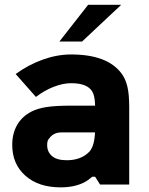

<svg xmlns="http://www.w3.org/2000/svg" viewBox="-20 -787 637 819"><path d="M497.1 -766.6 330.1 -609.9H233.4L356 -766.6ZM497.6 -474.6Q514.6 -452.6 522.9 -419.4Q531.2 -386.2 531.2 -330.1V0H406.7L385.7 -33.2H373.5Q356 -17.6 338.9 -8.8Q296.9 12.2 238.8 12.2Q144.5 12.2 88.4 -37.4Q32.2 -86.9 32.2 -168.9Q32.2 -218.3 53.5 -254.6Q74.7 -291 114.3 -311Q139.6 -324.2 178 -330.3Q216.3 -336.4 285.6 -336.4H385.7Q384.8 -366.2 379.2 -383.8Q373.5 -401.4 359.9 -412.1Q335.4 -432.1 283.2 -432.1Q249 -432.1 209.2 -416.7Q169.4 -401.4 133.3 -373.5L46.9 -471.2Q100.1 -510.3 161.9 -532.5Q223.6 -554.7 283.2 -554.7Q437 -554.7 497.6 -474.6ZM361.3 -140.1Q382.8 -164.1 385.3 -222.2H242.2Q211.9 -222.2 194.3 -202.1Q186 -192.9 183.6 -186.8Q181.2 -180.7 181.2 -168Q181.2 -139.2 201.9 -121.3Q222.7 -103.5 264.6 -103.5Q326.2 -103.5 361.3 -140.1Z"/></svg>

Font: Acari Sans Neue Black
Style: Regular
Weight: 900
Designer: Alfredo Marco Pradil
Foundry: Alfredo Marco Pradil
Version: Version 1.045;June 16, 2019;FontCreator 11.5.0.2425 64-bit; 